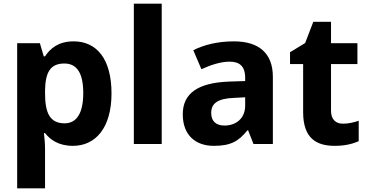

<svg xmlns="http://www.w3.org/2000/svg" viewBox="-20 -780 1990 1040"><path d="M379 -556C298 -556 253 -519 224 -475H217L196 -546H73V240H224V31C224 -3 221 -35 218 -59H224C251 -25 295 10 375 10C498 10 584 -88 584 -274C584 -459 505 -556 379 -556ZM329 -436C397 -436 431 -383 431 -276C431 -170 397 -112 330 -112C249 -112 224 -170 224 -275V-291C226 -388 252 -436 329 -436Z M856 0V-760H705V0Z M1247 -556C1159 -556 1084 -537 1027 -508L1071 -405C1121 -428 1175 -446 1224 -446C1276 -446 1308 -423 1308 -358V-341L1217 -338C1053 -331 970 -275 970 -161C970 -45 1042 10 1138 10C1230 10 1273 -15 1320 -74H1324L1353 0H1458V-364C1458 -491 1383 -556 1247 -556ZM1251 -250 1308 -253V-208C1308 -139 1259 -100 1196 -100C1153 -100 1124 -121 1124 -168C1124 -218 1156 -247 1251 -250Z M1838 -110C1798 -110 1773 -133 1773 -181V-433H1916V-546H1773V-662H1677L1633 -547L1551 -497V-433H1622V-172C1622 -30 1695 10 1793 10C1850 10 1890 -1 1923 -15V-126C1897 -117 1868 -110 1838 -110Z"/></svg>

Font: Noto Sans Myanmar UI
Style: Bold
Weight: 700
Designer: Monotype Design Team
Foundry: Monotype Imaging Inc.
Version: Version 2.103